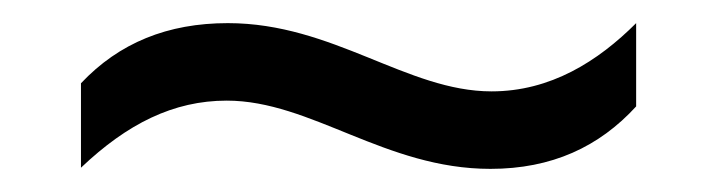

<svg xmlns="http://www.w3.org/2000/svg" viewBox="-20 -381 620 166"><path d="M404 -235C457 -235 498 -254 530 -289V-361C497 -328 456 -302 405 -302C332 -302 268 -361 177 -361C125 -361 83 -344 50 -309V-236C90 -274 130 -294 176 -294C249 -294 313 -235 404 -235Z"/></svg>

Font: UULA Sans
Style: Regular
Weight: 400
Designer: Mohamed Gaber, Laura Garcia Mut
Foundry: Kief Type Foundry
Version: Version 3.006;hotconv 1.0.109;makeotfexe 2.5.65596